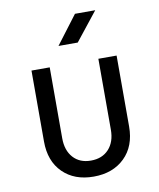

<svg xmlns="http://www.w3.org/2000/svg" viewBox="-88 -854 775 933"><g transform="rotate(-10 300.0 -387.5)"><path d="M299 10Q204 10 147 -46.5Q90 -103 90 -200V-550H180V-200Q180 -140 212 -104.5Q244 -69 299 -69Q355 -69 387.5 -104.5Q420 -140 420 -200V-550H510V-200Q510 -103 452 -46.5Q394 10 299 10ZM240 -645 346 -785H446L335 -645Z"/></g></svg>

Font: JetBrainsMonoNL NF
Style: Regular
Weight: 400
Designer: Philipp Nurullin, Konstantin Bulenkov
Foundry: JetBrains
Version: Version 2.304; ttfautohint (v1.8.4.7-5d5b);Nerd Fonts 3.2.1